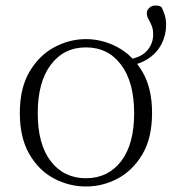

<svg xmlns="http://www.w3.org/2000/svg" viewBox="-20 -663 624 697"><path d="M292 14Q231 14 176 -15Q121 -44 86.5 -103.5Q52 -163 52 -253Q52 -343 87 -402.5Q122 -462 177 -491.5Q232 -521 292 -521Q352 -521 407 -491.5Q462 -462 497 -402.5Q532 -343 532 -253Q532 -162 497 -103Q462 -44 407.5 -15Q353 14 292 14ZM292 -16Q372 -16 419.5 -77.5Q467 -139 467 -252Q467 -365 419.5 -428Q372 -491 292 -491Q212 -491 164.5 -428Q117 -365 117 -252Q117 -139 164.5 -77.5Q212 -16 292 -16ZM431 -422 428 -444Q488 -451 512 -477Q536 -503 536 -538Q536 -557 530.5 -570Q525 -583 519 -593.5Q513 -604 513 -615Q513 -626 522 -634.5Q531 -643 544 -643Q549 -643 555.5 -642Q562 -641 567 -636Q573 -624 578 -608.5Q583 -593 583 -572Q583 -536 566.5 -503.5Q550 -471 516.5 -449Q483 -427 431 -422Z"/></svg>

Font: Noto Serif SC
Style: Regular
Weight: 200
Designer: Ryoko NISHIZUKA 西塚涼子 (kana & ideographs); Frank Grießhammer (Latin, Greek & Cyrillic); Wenlong ZHANG 张文龙 (bopomofo); San
Foundry: Adobe
Version: Version 2.001;hotconv 1.1.0;makeotfexe 2.6.0